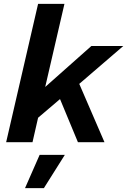

<svg xmlns="http://www.w3.org/2000/svg" viewBox="-20 -739 661 998"><path d="M621 -500 392 -303 523 0H385L292 -224L178 -127L149 0H12L178 -719H315L215 -287L455 -500ZM110 239 186 66H317L208 239Z"/></svg>

Font: Elaine Sans SemiBold
Style: Italic
Weight: 600
Italic angle: -13°
Designer: Wei Huang
Foundry: Wei Huang
Version: Version 2.001;December 24, 2019;FontCreator 12.0.0.2547 64-b